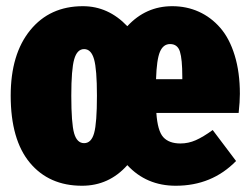

<svg xmlns="http://www.w3.org/2000/svg" viewBox="-20 -574 796 614"><path d="M747.1 -273.9Q747.1 -249 743.2 -212.9H480Q483.9 -155.3 502.2 -135.3Q520.5 -115.2 557.1 -115.2Q582.5 -115.2 606.2 -125.7Q629.9 -136.2 660.2 -158.2L734.9 -59.1Q657.7 20 542 20Q448.2 20 387.2 -45.9Q328.6 20 242.2 20Q136.7 20 75.4 -53.7Q14.2 -127.4 14.2 -268.1Q14.2 -400.9 76.7 -477.5Q139.2 -554.2 245.1 -554.2Q326.2 -554.2 387.2 -490.2Q446.3 -554.2 530.8 -554.2Q576.7 -554.2 615.7 -536.6Q654.8 -519 684.3 -485.1Q713.9 -451.2 730.5 -397Q747.1 -342.8 747.1 -273.9ZM563 -320.8V-328.1Q563 -384.8 555.4 -408.9Q547.9 -433.1 523.9 -433.1Q502 -433.1 491.5 -408.4Q481 -383.8 479 -320.8ZM290 -268.1Q290 -352.1 280.8 -384.5Q271.5 -417 249 -417Q226.6 -417 217.3 -384.5Q208 -352.1 208 -268.1Q208 -179.7 217 -147.9Q226.1 -116.2 249 -116.2Q272 -116.2 281 -148.4Q290 -180.7 290 -268.1Z"/></svg>

Font: Fira Sans Compressed Heavy
Style: Regular
Weight: 900
Width: 1
Designer: Carrois Corporate & Edenspiekermann AG
Foundry: Carrois Corporate GbR & Edenspiekermann AG
Version: Version 4.203;PS 004.203;hotconv 1.0.88;makeotf.lib2.5.64775